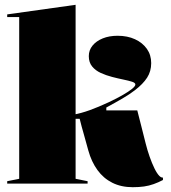

<svg xmlns="http://www.w3.org/2000/svg" viewBox="-20 -765 711 800"><path d="M295 -20 345 -10V0H10V-10L60 -20V-694H10V-705L295 -745ZM285 -270V-287Q318 -293 354 -306Q390 -319 433 -339Q467 -355 492 -369.5Q517 -384 530.5 -395Q544 -406 544 -413Q544 -420 530 -424.5Q516 -429 494 -433.5Q472 -438 447 -444.5Q422 -451 400 -461Q378 -471 364 -488Q350 -505 350 -531Q350 -556 365.5 -575Q381 -594 408 -605Q435 -616 470 -616Q511 -616 542.5 -601.5Q574 -587 592 -561.5Q610 -536 610 -502Q610 -468 593 -441.5Q576 -415 542 -389Q520 -372 490 -354.5Q460 -337 423 -317V-305H552Q561 -271 569.5 -236.5Q578 -202 587 -167Q594 -139 603.5 -112Q613 -85 623.5 -63.5Q634 -42 644 -32Q648 -28 651.5 -26.5Q655 -25 659 -25V-15Q640 -5 620.5 2Q601 9 580 12Q559 15 533 15Q485 15 448 -3.5Q411 -22 386 -56.5Q361 -91 348 -138Q338 -176 329 -206.5Q320 -237 312 -270Z"/></svg>

Font: Kalnia Thin
Style: Bold
Weight: 700
Version: Version 1.105